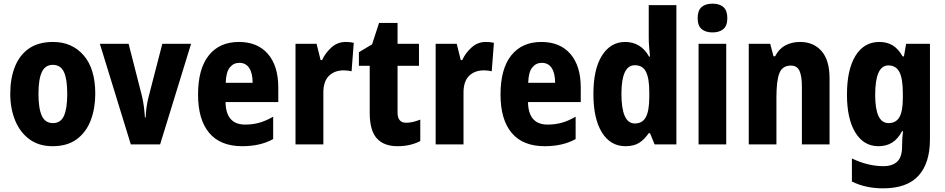

<svg xmlns="http://www.w3.org/2000/svg" viewBox="-20 -788 5156 1048"><path d="M500 -276Q500 -197 475.5 -132Q451 -67 399.5 -28.5Q348 10 267 10Q192 10 140.5 -28Q89 -66 62.5 -131Q36 -196 36 -276Q36 -360 61.5 -424Q87 -488 138.5 -523.5Q190 -559 270 -559Q373 -559 436.5 -486Q500 -413 500 -276ZM190 -275Q190 -195 208.5 -155.5Q227 -116 269 -116Q311 -116 329 -155.5Q347 -195 347 -276Q347 -356 329 -395Q311 -434 268 -434Q227 -434 208.5 -395Q190 -356 190 -275Z M694 0 525 -549H682L755 -263Q762 -233 765.5 -205Q769 -177 771 -147H775Q776 -172 779.5 -200Q783 -228 791 -259L866 -549H1023L854 0Z M1284 -559Q1386 -559 1442.5 -493.5Q1499 -428 1499 -310V-231H1211Q1213 -108 1318 -108Q1359 -108 1395 -118Q1431 -128 1471 -151V-29Q1402 10 1302 10Q1183 10 1122 -62.5Q1061 -135 1061 -272Q1061 -412 1119.5 -485.5Q1178 -559 1284 -559ZM1286 -445Q1255 -445 1234.5 -420Q1214 -395 1212 -336H1359Q1359 -388 1340.5 -416.5Q1322 -445 1286 -445Z M1867 -559Q1877 -559 1888 -558Q1899 -557 1911 -554L1899 -399Q1891 -401 1879.5 -402.5Q1868 -404 1857 -404Q1805 -404 1774.5 -373Q1744 -342 1745 -278V0H1593V-549H1708L1730 -460H1738Q1755 -498 1788.5 -528.5Q1822 -559 1867 -559Z M2197 -118Q2215 -118 2234 -122.5Q2253 -127 2274 -135V-18Q2249 -5 2218 2.5Q2187 10 2150 10Q2075 10 2036.5 -33Q1998 -76 1998 -173V-429H1939V-503L2011 -546L2049 -663H2150V-549H2267V-429H2150V-174Q2150 -118 2197 -118Z M2632 -559Q2642 -559 2653 -558Q2664 -557 2676 -554L2664 -399Q2656 -401 2644.5 -402.5Q2633 -404 2622 -404Q2570 -404 2539.5 -373Q2509 -342 2510 -278V0H2358V-549H2473L2495 -460H2503Q2520 -498 2553.5 -528.5Q2587 -559 2632 -559Z M2935 -559Q3037 -559 3093.5 -493.5Q3150 -428 3150 -310V-231H2862Q2864 -108 2969 -108Q3010 -108 3046 -118Q3082 -128 3122 -151V-29Q3053 10 2953 10Q2834 10 2773 -62.5Q2712 -135 2712 -272Q2712 -412 2770.5 -485.5Q2829 -559 2935 -559ZM2937 -445Q2906 -445 2885.5 -420Q2865 -395 2863 -336H3010Q3010 -388 2991.5 -416.5Q2973 -445 2937 -445Z M3394 10Q3312 10 3265.5 -65Q3219 -140 3219 -275Q3219 -411 3266 -485Q3313 -559 3392 -559Q3478 -559 3523 -479H3528Q3525 -508 3523 -534.5Q3521 -561 3521 -584V-760H3672V0H3553L3528 -61H3521Q3497 -26 3468 -8Q3439 10 3394 10ZM3445 -114Q3487 -114 3505.5 -149Q3524 -184 3524 -259V-286Q3524 -360 3506 -396Q3488 -432 3445 -432Q3372 -432 3372 -276Q3372 -114 3445 -114Z M3869 -768Q3908 -768 3929 -749Q3950 -730 3950 -689Q3950 -648 3928.5 -629.5Q3907 -611 3869 -611Q3831 -611 3809.5 -629.5Q3788 -648 3788 -689Q3788 -730 3809 -749Q3830 -768 3869 -768ZM3944 -549V0H3793V-549Z M4347 -559Q4421 -559 4464.5 -509Q4508 -459 4508 -360V0H4357V-315Q4357 -372 4344 -401Q4331 -430 4297 -430Q4251 -430 4234.5 -389.5Q4218 -349 4218 -256V0H4067V-549H4184L4202 -481H4211Q4231 -521 4266.5 -540Q4302 -559 4347 -559Z M4780 -559Q4821 -559 4851.5 -541Q4882 -523 4907 -480H4914L4926 -549H5056V-27Q5056 102 4993.5 171Q4931 240 4800 240Q4705 240 4630 203V77Q4676 99 4719 109Q4762 119 4802 119Q4851 119 4877.5 94Q4904 69 4904 10V3Q4904 -35 4909 -72H4904Q4880 -28 4848.5 -9Q4817 10 4775 10Q4694 10 4648.5 -65Q4603 -140 4603 -271Q4603 -408 4649.5 -483.5Q4696 -559 4780 -559ZM4829 -431Q4757 -431 4757 -270Q4757 -116 4830 -116Q4870 -116 4889 -148Q4908 -180 4908 -254V-278Q4908 -360 4889 -395.5Q4870 -431 4829 -431Z"/></svg>

Font: Noto Sans Sinhala Condensed ExtraBold
Style: Regular
Weight: 800
Width: 3
Designer: Jelle Bosma - Monotype Design Team
Foundry: Monotype Imaging Inc.
Version: Version 2.006; ttfautohint (v1.8.4.7-5d5b)